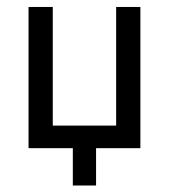

<svg xmlns="http://www.w3.org/2000/svg" viewBox="-20 -436 497 565"><path d="M64 0V-415.5H135.3V-66.4H321.8V-415.5H393.1V0H262.7V109.9H194.3V0Z"/></svg>

Font: NMS Futura Pro Book
Style: Regular
Weight: 400
Designer: Blend3rman
Version: Version 0.1